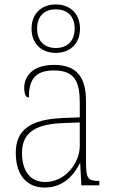

<svg xmlns="http://www.w3.org/2000/svg" viewBox="-20 -834 514 864"><path d="M231 -596C292 -596 340 -634 340 -705C340 -776 292 -814 231 -814C170 -814 122 -776 122 -705C122 -634 170 -596 231 -596ZM231 -618C183 -618 147 -646 147 -705C147 -765 183 -792 231 -792C279 -792 316 -765 316 -705C316 -646 279 -618 231 -618ZM181 10C269 10 315 -51 339 -99H341L346 0H427V-20H422C374 -20 367 -33 367 -107V-379C367 -486 326 -542 223 -542C123 -542 89 -487 89 -440C89 -410 96 -395 110 -395C110 -475 137 -517 223 -517C318 -517 339 -464 339 -371V-306L264 -303C118 -297 51 -251 51 -146C51 -40 106 10 181 10ZM184 -15C109 -15 79 -74 79 -145C79 -226 124 -275 262 -280L339 -283V-178C339 -100 273 -15 184 -15Z"/></svg>

Font: Noto Serif Thai SemiCondensed Thin
Style: Regular
Weight: 100
Width: 4
Designer: Monotype Design Team
Foundry: Monotype Imaging Inc.
Version: Version 2.002